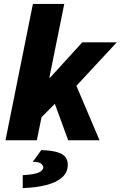

<svg xmlns="http://www.w3.org/2000/svg" viewBox="-20 -716 616 980"><path d="M8 0 148 -696H308L232 -320H236L400 -500H576L370 -278L488 0H328L260 -186L192 -118L168 0ZM96 244V178Q154 175 177.5 164.5Q201 154 201 138Q201 129 190 119.5Q179 110 147 110L191 50Q247 52 276 62Q305 72 315.5 88Q326 104 326 124Q326 165 296 190.5Q266 216 214 229Q162 242 96 244Z"/></svg>

Font: Source Sans 3 ExtraLight Black
Style: Italic
Weight: 900
Italic angle: -11°
Version: Version 3.052;hotconv 1.1.0;makeotfexe 2.6.0